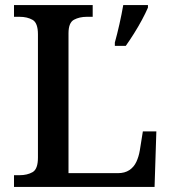

<svg xmlns="http://www.w3.org/2000/svg" viewBox="-20 -734 673 754"><path d="M35 0V-46H57Q87 -46 108 -58Q129 -70 129 -115V-599Q129 -644 108 -656Q87 -668 57 -668H35V-714H344V-668H321Q292 -668 270.5 -656.5Q249 -645 249 -603V-54H443Q470 -54 488 -66Q506 -78 515.5 -98.5Q525 -119 529 -143L541 -218H594L587 0ZM431 -567Q440 -599 449 -639Q458 -679 464 -714H561V-704Q552 -683 537.5 -656Q523 -629 506 -602Q489 -575 474 -554H431Z"/></svg>

Font: Noto Nastaliq Urdu Medium
Style: Regular
Weight: 500
Designer: Monotype Design Team (Patrick Giasson: type design, Kamal Mansour: OpenType code, Glenda Bellarosa). Updated by Simon Co
Foundry: Monotype Imaging Inc., Simon Cozens
Version: Version 3.007